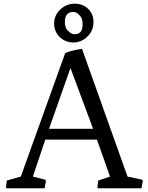

<svg xmlns="http://www.w3.org/2000/svg" viewBox="-20 -1007 790 1027"><path d="M16.6 -41.5 91.3 -62.5 328.6 -722.7Q353 -735.4 418.5 -746.1L662.1 -62.5L740.2 -45.9L743.7 -39.1L736.8 0H502.9L501 -4.4L505.4 -41.5L568.4 -62.5L498.5 -260.3H222.2L155.8 -62.5L222.2 -45.9L225.6 -39.1L218.8 0H14.6L11.7 -4.4ZM478 -317.9 356.9 -643.1 242.2 -317.9ZM371.6 -779.8Q350.6 -779.8 331.8 -787.6Q313 -795.4 299.3 -809.1Q269.5 -837.9 269.5 -881.8Q269.5 -924.8 303.2 -957Q335.9 -987.3 379.9 -987.3Q422.9 -987.3 451.4 -959.7Q480 -932.1 480 -889.6Q480 -841.8 446.8 -810.5Q414.6 -779.8 371.6 -779.8ZM373.5 -943.4Q327.1 -943.4 327.1 -890.6Q327.1 -861.3 339.4 -847.2Q359.4 -823.7 378.9 -823.7Q421.9 -823.7 421.9 -876.5Q421.9 -905.8 410.2 -919.9Q390.6 -943.4 373.5 -943.4Z"/></svg>

Font: Trykker
Style: Regular
Weight: 400
Designer: Magnus Gaarde
Foundry: Magnus Gaarde
Version: Version 1.001